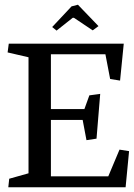

<svg xmlns="http://www.w3.org/2000/svg" viewBox="-20 -792 566 812"><path d="M309.6 -772 396.5 -681.6 372.1 -663.6 292.5 -716.8H287.6L219.2 -662.6L200.7 -677.7L282.7 -765.1ZM17.1 -607.4H503.4L487.8 -451.2L445.8 -458L425.8 -562.5H195.3V-330.6H336.9L357.9 -388.7L403.8 -395L388.2 -205.6L345.7 -199.2L329.6 -284.7H195.3V-46.4H438L485.4 -159.2L525.9 -152.8L511.2 0H15.1L19 -36.1L100.6 -59.1V-549.8L12.2 -570.3Z"/></svg>

Font: Neuton
Style: Regular
Weight: 400
Designer: Brian M Zick
Version: Version 1.3